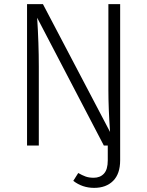

<svg xmlns="http://www.w3.org/2000/svg" viewBox="-20 -705 713 930"><path d="M562 -685V71Q562 137 528 171Q494 205 436 205Q379 205 335 171L359 133Q378 144 394.5 150Q411 156 434 156Q465 156 483.5 136Q502 116 502 72V0H483L160 -619Q168 -494 168 -383V0H111V-685H188L513 -66Q505 -182 505 -269V-685Z"/></svg>

Font: Fira Sans Light
Style: Regular
Weight: 300
Designer: bBox Type GmbH & Carrois Corporate GbR & Edenspiekermann AG
Foundry: bBox Type GmbH & Carrois Corporate GbR & Edenspiekermann AG
Version: Version 4.301